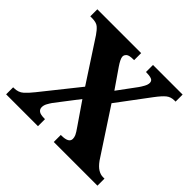

<svg xmlns="http://www.w3.org/2000/svg" viewBox="-169 -907 1100 1100"><g transform="rotate(45 380.5 -357.0)"><path d="M10 0V-57H16Q52 -57 74.5 -77.5Q97 -98 120 -127L299 -351L134 -604Q117 -629 100.5 -643Q84 -657 48 -657H35V-714H390V-657H385Q350 -657 339 -647Q328 -637 328 -625Q328 -615 335.5 -600Q343 -585 354 -569L434 -453L518 -567Q526 -578 536 -596Q546 -614 546 -628Q546 -646 530 -651.5Q514 -657 491 -657H486V-714H726V-657H717Q688 -657 668 -641Q648 -625 618 -585L473 -391L657 -110Q678 -81 698 -69Q718 -57 737 -57H750V0H396V-57H401Q461 -57 461 -90Q461 -102 455.5 -115Q450 -128 428 -159L338 -290L232 -152Q223 -139 214.5 -123.5Q206 -108 206 -92Q206 -76 218.5 -66.5Q231 -57 264 -57H268V0Z"/></g></svg>

Font: Noto Serif Georgian ExtraBold
Style: Regular
Weight: 800
Designer: Monotype Design Team, Akaki Razmadze
Foundry: Google LLC
Version: Version 2.003; ttfautohint (v1.8.4.7-5d5b)